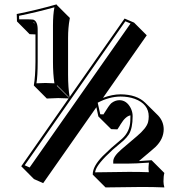

<svg xmlns="http://www.w3.org/2000/svg" viewBox="-20 -693 796 851"><path d="M532.2 -610.8 574.2 -592.8 630.4 -536.6 436.5 -259.3Q478 -274.9 514.2 -274.9Q586.4 -274.4 624 -237.3L680.7 -181.2Q705.1 -155.3 705.6 -120.6Q705.6 -76.7 668.5 -41Q660.2 -33.2 649.4 -24.4L595.7 21Q606.4 20.5 622.6 19Q640.1 17.6 651.9 17.1L708.5 73.7Q704.6 87.4 704.6 111.3Q704.6 123.5 708.5 137.7Q658.2 135.7 608.4 135.7Q602.5 135.7 447.8 137.7L391.1 81.1V79.1Q391.1 44.4 434.6 -0.5Q450.2 -16.1 473.1 -37.1L521 -78.1Q556.2 -109.9 557.6 -158.2Q557.6 -164.6 558.1 -178.2Q558.1 -180.7 558.1 -181.6Q536.6 -178.2 514.6 -142.1Q513.2 -139.6 510.3 -134.8Q503.9 -124 500.5 -119.6L472.7 -120.6L416 -176.8L407.2 -217.8L171.4 118.7L130.4 100.6L74.2 43.9L284.2 -256.8Q256.8 -258.3 237.8 -258.3L187.5 -256.3L130.9 -313L129.9 -314.9Q136.7 -352.1 137.2 -418.9V-540.5Q122.1 -540.5 111.3 -541.5L55.2 -598.1L54.2 -630.9Q144 -648.9 228 -672.9Q231.4 -672.4 232.4 -672.4Q232.9 -670.9 232.9 -669.9L289.6 -613.3Q289.6 -611.8 288.6 -607.4Q281.7 -570.8 281.7 -523.4V-362.3Q281.7 -304.2 288.6 -263.2ZM134.8 -587.4Q132.8 -591.3 131.3 -593.3Q128.4 -595.2 126 -596.2ZM286.1 -259.3 287.1 -260.7 232.9 -314.9 231.9 -313ZM214.8 -418.9V-580.1Q214.8 -627.9 221.2 -660.6Q144 -639.2 64.5 -623L64.9 -607.4Q73.2 -606.9 90.8 -607.4Q119.1 -607.4 127.4 -606Q147.5 -598.6 147 -560.1V-418.9Q147 -356.9 141.6 -323.7Q164.6 -325.2 181.2 -325.2Q197.8 -325.2 221.2 -323.7Q214.8 -364.3 214.8 -418.9ZM508.8 -249Q541 -249 559.1 -214.4Q567.9 -196.8 567.9 -178.2Q567.9 -124.5 551.3 -97.7Q541.5 -83 527.8 -70.3L479.5 -29.3Q410.2 33.7 402.8 64.5Q401.9 68.4 401.4 70.8Q535.6 68.8 551.8 68.8Q603 68.8 639.6 70.3Q638.2 60.5 638.2 55.2Q638.2 44.9 640.1 27.8Q579.1 32.2 544.9 32.2H481.9V22Q481.9 0.5 517.6 -30.3Q520 -32.7 521.5 -33.7L586.4 -88.9Q628.9 -124.5 636.2 -151.4Q639.2 -163.6 639.2 -176.8Q639.2 -231.9 577.1 -254.9Q548.8 -265.1 514.2 -265.1Q463.9 -264.6 413.1 -237.8L424.3 -186.5L438.5 -186Q463.4 -226.6 473.1 -235.4Q489.3 -248.5 508.8 -249ZM535.6 -598.6 89.4 39.6 111.3 49.3 558.6 -588.9Z"/></svg>

Font: Linux Biolinum Shadow O
Style: Bold
Weight: 700
Designer: Philipp H. Poll
Foundry: Philipp H. Poll
Version: Version 0.9.2